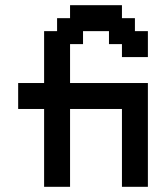

<svg xmlns="http://www.w3.org/2000/svg" viewBox="-20 -720 640 740"><path d="M50 -300H150V0H250V-300H450V0H550V-400H250V-550H300V-600H400V-550H450V-500H550V-600H500V-650H450V-700H250V-650H200V-600H150V-400H50Z"/></svg>

Font: Matrix Sans Video
Style: Regular
Weight: 400
Designer: Brad Neil
Version: Version 1.100